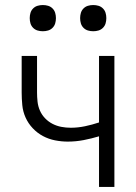

<svg xmlns="http://www.w3.org/2000/svg" viewBox="-20 -742 540 762"><path d="M373 0V-201Q343 -192 312 -186Q281 -180 249 -180Q224 -180 198.5 -185Q173 -190 150.5 -202Q128 -214 110 -233Q92 -252 81.5 -275.5Q71 -299 68.5 -324.5Q66 -350 66 -375V-520H127V-375Q127 -357 129 -338.5Q131 -320 138.5 -303Q146 -286 159 -272.5Q172 -259 188.5 -250.5Q205 -242 223.5 -238.5Q242 -235 261 -235Q289 -235 317.5 -241Q346 -247 373 -256V-520H434V0ZM350 -618Q339 -618 329 -621Q319 -624 311.5 -631.5Q304 -639 301 -649Q298 -659 298 -670Q298 -681 301 -691Q304 -701 311.5 -708.5Q319 -716 329 -719Q339 -722 350 -722Q361 -722 371 -719Q381 -716 388.5 -708.5Q396 -701 399 -691Q402 -681 402 -670Q402 -659 399 -649Q396 -639 388.5 -631.5Q381 -624 371 -621Q361 -618 350 -618ZM150 -618Q139 -618 129 -621Q119 -624 111.5 -631.5Q104 -639 101 -649Q98 -659 98 -670Q98 -681 101 -691Q104 -701 111.5 -708.5Q119 -716 129 -719Q139 -722 150 -722Q161 -722 171 -719Q181 -716 188.5 -708.5Q196 -701 199 -691Q202 -681 202 -670Q202 -659 199 -649Q196 -639 188.5 -631.5Q181 -624 171 -621Q161 -618 150 -618Z"/></svg>

Font: Iosevka SS18 Light
Style: Regular
Weight: 300
Monospace: yes
Designer: Belleve Invis
Foundry: Belleve Invis
Version: Version 25.1.1; ttfautohint (v1.8.4)